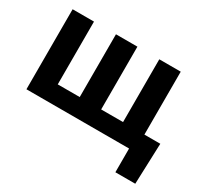

<svg xmlns="http://www.w3.org/2000/svg" viewBox="-138 -734 1177 1098"><g transform="rotate(30 450.0 -185.5)"><path d="M193.8 -528.3V-113.8H338.9V-528.3H480.5V-113.8H625V-528.3H766.6V-112.8H871.6L861.8 156.7H730.5V0H52.7V-528.3Z"/></g></svg>

Font: MAUL Bold
Style: Bold
Weight: 700
Designer: MAUL
Version: Version 1.0; 2020; ttfautohint (v1.8.3)